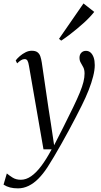

<svg xmlns="http://www.w3.org/2000/svg" viewBox="-81 -814 569 1082"><path d="M82.5 -441.5Q79 -463.5 73.8 -472.2Q68.5 -481 58 -481Q47.5 -481 37.2 -474.5Q27 -468 15.5 -457L7.5 -473.5Q16 -485 30.8 -497.8Q45.5 -510.5 62.8 -519.2Q80 -528 98 -528Q119 -528 130.2 -519.5Q141.5 -511 146.5 -496Q151.5 -481 154.5 -461.5Q161 -418 167.2 -375Q173.5 -332 179.8 -288.8Q186 -245.5 192.5 -202.5Q199 -159.5 206 -116L224 4.5L275 -95.5Q309 -163 332 -210.8Q355 -258.5 369 -292.8Q383 -327 389.2 -352.2Q395.5 -377.5 395.5 -399.5Q395.5 -421.5 388.2 -435.2Q381 -449 374 -460.8Q367 -472.5 367 -488.5Q367 -506 377.2 -516.8Q387.5 -527.5 403.5 -527.5Q418.5 -527.5 429.5 -517.8Q440.5 -508 446.8 -490.2Q453 -472.5 453 -447Q453 -419.5 444 -383.8Q435 -348 418.8 -306.5Q402.5 -265 379.5 -219Q364.5 -189 345.8 -152.8Q327 -116.5 306.2 -78Q285.5 -39.5 264.2 -2Q243 35.5 223.2 69Q203.5 102.5 186.5 128.5Q162 166 135.5 192.8Q109 219.5 80 233.5Q51 247.5 20.5 247.5Q-4.5 247.5 -24.2 242.5Q-44 237.5 -61 226.5L-42.5 163.5Q-30 174 -10.5 186.5Q9 199 36.5 199Q66 199 94.5 179.2Q123 159.5 151.8 121.2Q180.5 83 210 27.5H164ZM251.5 -595 389.5 -794.5 450 -747Q439 -733 423.8 -716.8Q408.5 -700.5 389.5 -683.5Q370.5 -666.5 350 -649.5Q329.5 -632.5 307.8 -616Q286 -599.5 264 -585Z"/></svg>

Font: Merriweather 120pt Light
Style: Italic
Weight: 300
Italic angle: -7.8°
Version: Version 2.101